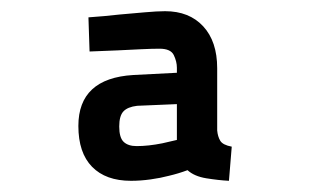

<svg xmlns="http://www.w3.org/2000/svg" viewBox="-20 -689 570 343"><path d="M368 -456Q369 -445 373.5 -437.5Q378 -430 394 -427L389 -366Q370 -367 348.5 -370.5Q327 -374 315 -385Q299 -379 282 -375Q267 -371 249 -368.5Q231 -366 214 -366Q169 -366 144.5 -391Q120 -416 120 -464Q120 -549 218 -555L296 -559V-568Q296 -579 290.5 -590.5Q285 -602 265 -602Q252 -602 231 -601Q210 -600 190 -599Q166 -598 140 -597L138 -658Q167 -660 193 -663Q216 -665 238.5 -667Q261 -669 275 -669Q318 -669 343 -642Q368 -615 368 -567ZM225 -500Q208 -498 200.5 -490Q193 -482 193 -463Q193 -443 201 -435.5Q209 -428 224 -428Q245 -428 270 -433Q282 -436 296 -439V-503Z"/></svg>

Font: Panefresco 750wt
Style: Regular
Weight: 750
Foundry: Campivisivi & Chank Co
Version: Version 1.000